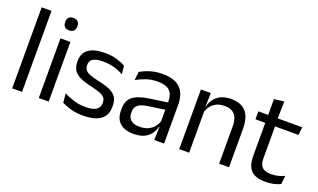

<svg xmlns="http://www.w3.org/2000/svg" viewBox="-73 -1068 2441 1476"><g transform="rotate(20 1148.0 -330.0)"><path d="M149 0H68.5V-662.5H149Z M367 0H286V-488H367ZM326.5 -568Q301.5 -568 289.2 -581.2Q277 -594.5 277 -617.5V-620Q277 -643.5 289.2 -656.5Q301.5 -669.5 326.5 -669.5Q351.5 -669.5 364 -656.5Q376.5 -643.5 376.5 -620V-617.5Q376.5 -594 364 -581Q351.5 -568 326.5 -568Z M651.5 11Q592.5 11 548.5 -1.8Q504.5 -14.5 475.5 -29.5L468 -104.5Q504.5 -85.5 548.2 -71.5Q592 -57.5 647.5 -57.5Q704 -57.5 732.5 -75.5Q761 -93.5 761 -129V-134.5Q761 -157.5 750.2 -172.5Q739.5 -187.5 711.5 -199Q683.5 -210.5 632 -222Q570.5 -235.5 535 -253.8Q499.5 -272 484.2 -299Q469 -326 469 -365V-369.5Q469 -433.5 513.5 -466.5Q558 -499.5 647.5 -499.5Q705 -499.5 747.2 -486.5Q789.5 -473.5 816.5 -457.5L824 -389Q791.5 -408 749.5 -420.5Q707.5 -433 655 -433Q617 -433 593.5 -425.2Q570 -417.5 559.5 -403.2Q549 -389 549 -369V-365Q549 -343 559.5 -327.8Q570 -312.5 597.2 -301.2Q624.5 -290 673 -279.5Q735.5 -267 772.2 -249.5Q809 -232 825 -205.2Q841 -178.5 841 -136.5V-128Q841 -59 793 -24Q745 11 651.5 11Z M1311 0H1230.5L1234 -118.5L1231 -131V-286.5L1231.5 -315Q1231.5 -374.5 1201.2 -403Q1171 -431.5 1105.5 -431.5Q1053 -431.5 1009.2 -416.5Q965.5 -401.5 931.5 -381.5L939 -450.5Q958 -462 984.2 -473.2Q1010.5 -484.5 1044.2 -492Q1078 -499.5 1118.5 -499.5Q1171 -499.5 1207.8 -486.8Q1244.5 -474 1267.2 -450Q1290 -426 1300.5 -392Q1311 -358 1311 -316ZM1062.5 10.5Q990 10.5 951.2 -24.8Q912.5 -60 912.5 -125.5V-140Q912.5 -207.5 954.2 -240.8Q996 -274 1087 -287L1241.5 -309L1246 -250L1097 -228.5Q1041 -220.5 1017 -201.2Q993 -182 993 -144.5V-136.5Q993 -98 1016.8 -77.5Q1040.5 -57 1088 -57Q1130 -57 1160 -71.5Q1190 -86 1208.5 -110.5Q1227 -135 1233.5 -165L1246 -110H1230.5Q1223.5 -78 1204.2 -50.5Q1185 -23 1150.5 -6.2Q1116 10.5 1062.5 10.5Z M1842.5 0H1761.5V-303.5Q1761.5 -343 1750.8 -371.5Q1740 -400 1715.8 -415.8Q1691.5 -431.5 1649.5 -431.5Q1611 -431.5 1582.8 -417Q1554.5 -402.5 1537 -377.8Q1519.5 -353 1512.5 -321.5L1498 -379H1515.5Q1523.5 -412 1543.5 -439.2Q1563.5 -466.5 1597.2 -482.8Q1631 -499 1680 -499Q1738 -499 1773.8 -477Q1809.5 -455 1826 -413.8Q1842.5 -372.5 1842.5 -312.5ZM1516 0H1435V-488H1516L1512.5 -371L1516 -366.5Z M2144 10Q2087.5 10 2053 -7Q2018.5 -24 2003 -58.5Q1987.5 -93 1987.5 -144.5V-452.5H2067.5V-154Q2067.5 -106 2089.5 -83.2Q2111.5 -60.5 2163.5 -60.5Q2193 -60.5 2220.2 -67Q2247.5 -73.5 2271.5 -85.5L2264 -16Q2240.5 -4 2209 3Q2177.5 10 2144 10ZM2259 -416H1907.5V-481H2266.5ZM2065.5 -473H1988L1987.5 -610L2069 -620.5Z"/></g></svg>

Font: Anek Kannada Medium
Style: Regular
Weight: 400
Version: Version 1.003